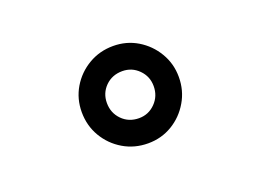

<svg xmlns="http://www.w3.org/2000/svg" viewBox="-51 -860 578 434"><g transform="rotate(-20 237.5 -643.0)"><path d="M245 -526.5Q212.5 -526.5 185.8 -542.2Q159 -558 143.2 -584.8Q127.5 -611.5 127.5 -644Q127.5 -676 143.2 -702.5Q159 -729 185.8 -744.8Q212.5 -760.5 245 -760.5Q277 -760.5 303.2 -744.8Q329.5 -729 345.2 -702.5Q361 -676 361 -644Q361 -611.5 345.2 -584.8Q329.5 -558 303.2 -542.2Q277 -526.5 245 -526.5ZM245 -587Q268 -587 284.2 -603.5Q300.5 -620 300.5 -644Q300.5 -667.5 284.2 -683.8Q268 -700 245 -700Q220.5 -700 204.2 -683.8Q188 -667.5 188 -644Q188 -620 204.2 -603.5Q220.5 -587 245 -587Z"/></g></svg>

Font: Trispace SemiCondensed
Style: Regular
Weight: 400
Width: 4
Designer: Tyler Finck
Foundry: Etcetera Type Company
Version: Version 1.210; ttfautohint (v1.8.3)